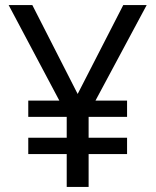

<svg xmlns="http://www.w3.org/2000/svg" viewBox="-20 -734 612 754"><path d="M285 -365 464 -714H556L355 -339H479V-275H328V-193H479V-129H328V0H242V-129H91V-193H242V-275H91V-339H213L14 -714H107Z"/></svg>

Font: Noto Sans Lepcha
Style: Regular
Weight: 400
Designer: Monotype Design Team
Foundry: Monotype Imaging Inc.
Version: Version 2.006; ttfautohint (v1.8.4.7-5d5b)